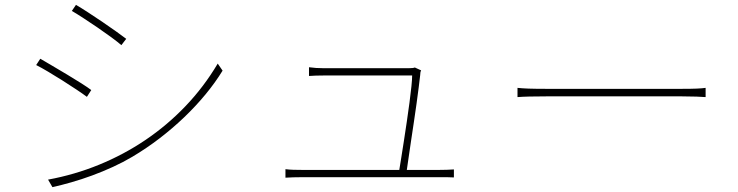

<svg xmlns="http://www.w3.org/2000/svg" viewBox="-20 -765 3040 791"><path d="M293 -745 276 -720Q295 -709 323.5 -690.5Q352 -672 382 -651.5Q412 -631 438.5 -611.5Q465 -592 480 -579L500 -605Q487 -615 460.5 -634Q434 -653 403 -674Q372 -695 342 -714.5Q312 -734 293 -745ZM146 -523 129 -497Q149 -487 178.5 -469.5Q208 -452 238 -433Q268 -414 295 -396Q322 -378 338 -366L356 -394Q343 -404 315.5 -421.5Q288 -439 257 -457.5Q226 -476 195.5 -494Q165 -512 146 -523ZM178 -25 196 6Q232 -2 274 -14Q316 -26 359.5 -42Q403 -58 445.5 -77.5Q488 -97 525 -119Q584 -154 638 -195.5Q692 -237 739.5 -282.5Q787 -328 827 -376.5Q867 -425 897 -474L877 -503Q820 -407 744.5 -328Q669 -249 579.5 -188.5Q490 -128 388.5 -86.5Q287 -45 178 -25Z M1790 -65H1656Q1659 -85 1663.5 -116.5Q1668 -148 1673.5 -185Q1679 -222 1685 -261.5Q1691 -301 1696 -337.5Q1701 -374 1705 -405Q1709 -436 1711 -455Q1711 -468 1715 -475L1689 -487Q1683 -484 1664 -484H1313Q1295 -484 1282 -485Q1269 -486 1253 -488V-452Q1269 -453 1281.5 -453.5Q1294 -454 1314 -454H1678Q1678 -439 1675 -409.5Q1672 -380 1667 -342.5Q1662 -305 1656 -264Q1650 -223 1644 -184.5Q1638 -146 1633 -114.5Q1628 -83 1625 -65H1224Q1204 -65 1188.5 -65.5Q1173 -66 1156 -68V-33Q1173 -34 1188.5 -34.5Q1204 -35 1224 -35H1822Q1838 -35 1850 -34V-67Q1838 -66 1821 -65.5Q1804 -65 1790 -65Z M2112 -403V-365Q2150 -368 2230 -368H2790Q2825 -368 2849.5 -367Q2874 -366 2887 -365V-403Q2873 -401 2851 -400Q2829 -399 2789 -399H2230Q2184 -399 2157 -400Q2130 -401 2112 -403Z"/></svg>

Font: Spoqa Han Sans Neo Thin
Style: Regular
Weight: 100
Designer: [Spoqa Han Sans Neo] Dong-huui Kim  Younghwa Kang  Yujin Lee  [Noto Sans] Ryoko NISHIZUKA  (kana & ideographs); Paul D. 
Foundry: Spoqa (http://www.spoqa-han-sans.com)
Version: Version 1.100;hotconv 1.0.109;makeotfexe 2.5.65596